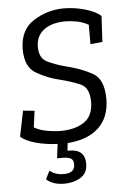

<svg xmlns="http://www.w3.org/2000/svg" viewBox="-59 -703 640 955"><g transform="rotate(-5 261.5 -225.5)"><path d="M468 -194Q468 -102 413 -50Q358 2 257 9L253 47H261Q340 47 340 119Q340 166 305 187.5Q270 209 224 209Q166 209 134 179L155 138Q182 161 225 161Q280 161 280 117Q280 94 265.5 87Q251 80 227 80H198L207 9Q151 7 100.5 -6.5Q50 -20 24 -43L50 -171L107 -165L96 -83Q124 -67 160.5 -60.5Q197 -54 228 -54Q300 -54 345.5 -84.5Q391 -115 391 -185Q391 -256 347.5 -275Q304 -294 247 -308Q186 -322 130.5 -354Q75 -386 75 -474Q75 -572 145 -616Q215 -660 296 -660Q348 -660 401 -645Q454 -630 480 -606L473 -477L413 -471V-568Q384 -584 353.5 -589.5Q323 -595 299 -595Q231 -595 191 -565Q151 -535 151 -480Q151 -424 189 -405Q227 -386 280 -372Q355 -354 411.5 -323Q468 -292 468 -194Z"/></g></svg>

Font: Zilla Slab
Style: Italic
Weight: 400
Italic angle: -6°
Designer: Typotheque.com
Foundry: Typotheque type foundry
Version: Version 1.1; 2017; ttfautohint (v1.6)